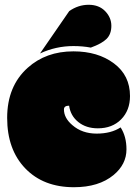

<svg xmlns="http://www.w3.org/2000/svg" viewBox="-20 -764 564 799"><path d="M287.6 15.1Q391.1 15.1 452.6 -35.6Q506.3 -80.1 506.3 -142.6Q506.3 -196.3 481.9 -233.9Q442.4 -208 382.1 -208Q321.8 -208 281.2 -243.2Q246.1 -272.9 246.1 -308.6Q246.1 -324.2 267.6 -324.2Q273.4 -282.2 305.9 -256.1Q338.4 -230 387.2 -230Q447.3 -230 484.1 -267.3Q521 -304.7 521 -364.3Q521 -450.2 454.1 -500.2Q387.2 -550.3 285.6 -550.3Q171.4 -550.3 95.2 -481.9Q9.8 -405.3 9.8 -273.4Q9.8 -141.6 85.2 -63.2Q160.6 15.1 287.6 15.1ZM357.9 -565.9Q403.8 -582.5 423.6 -602.3Q443.4 -622.1 443.4 -656.5Q443.4 -690.9 417.7 -717.5Q392.1 -744.1 348.9 -744.1Q305.7 -744.1 268.1 -717.8L146.5 -541.5Q212.4 -572.3 285.6 -572.3Q324.2 -572.3 357.9 -565.9Z"/></svg>

Font: Friends & Family
Style: Regular
Weight: 400
Designer: Sarang Kulkarni, Maithili Shingre, Noopur Datye
Foundry: Ek Type
Version: Version 1.000;hotconv 1.0.117;makeotfexe 2.5.65602